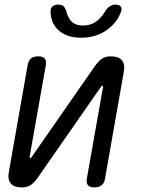

<svg xmlns="http://www.w3.org/2000/svg" viewBox="-20 -805 640 835"><path d="M19 -60 100 -520Q103 -541 114.5 -550.5Q126 -560 147 -560Q166 -560 174.5 -550.5Q183 -541 179 -520L109 -124Q108 -121 109 -119.5Q110 -118 112 -118Q114 -118 115.5 -119.5Q117 -121 119 -124L391 -515Q405 -536 421 -548Q437 -560 461 -560Q496 -560 510.5 -542.5Q525 -525 518 -490L437 -30Q434 -9 422.5 0.5Q411 10 390 10Q371 10 362.5 0.5Q354 -9 358 -30L428 -426Q429 -429 428 -430.5Q427 -432 425 -432Q423 -432 421.5 -430.5Q420 -429 418 -426L146 -35Q132 -14 116 -2Q100 10 76 10Q41 10 26.5 -7.5Q12 -25 19 -60ZM200 -753Q199 -769 208 -777Q217 -785 234 -785Q243 -785 250 -782Q257 -779 260 -774Q267 -764 270 -750.5Q273 -737 281 -725Q298 -694 341 -694Q384 -694 414 -725Q426 -737 433.5 -750Q441 -763 451 -773Q458 -778 464.5 -781.5Q471 -785 481 -785Q498 -785 505 -777Q512 -769 506 -753Q490 -710 453 -681Q404 -641 333 -641Q263 -641 227 -681Q201 -710 200 -753Z"/></svg>

Font: Maple Mono Light
Style: Italic
Weight: 300
Italic angle: -10°
Monospace: yes
Designer: subframe7536
Version: Version 7.000